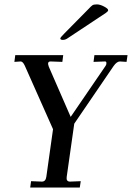

<svg xmlns="http://www.w3.org/2000/svg" viewBox="-20 -846 595 866"><path d="M453.1 -568.8 401.9 -566.9 405.8 -597.2H555.2L550.8 -566.9L521 -568.8Q506.8 -568.8 492.2 -547.9L314.9 -288.1L280.8 -47.9Q277.8 -26.9 295.9 -26.9L344.2 -28.8L339.8 0H116.2L120.1 -28.8L168.9 -26.9Q186 -26.9 189 -48.8L219.2 -263.2L91.8 -549.8Q83 -568.8 73.2 -568.8L44.9 -566.9L48.8 -597.2H265.1L261.2 -566.9L208 -568.8Q190.9 -568.8 200.2 -544.9L298.8 -318.8L456.1 -548.8Q460 -553.7 460 -561.5Q460 -569.3 453.1 -568.8ZM252 -672.9Q252 -676.8 272 -696.8L378.9 -805.2Q391.1 -818.4 397 -822.3Q402.8 -826.2 417 -826.2Q431.2 -826.2 449.7 -816.4Q468.3 -806.6 467.8 -799.8Q467.8 -794.9 458 -788.1L287.1 -674.8Q275.4 -666 263.7 -666Q252 -666 252 -672.9Z"/></svg>

Font: Unna-Italic
Style: Italic
Weight: 400
Italic angle: -8°
Designer: Jorge de Buen U.
Foundry: Omnibus-Type
Version: Version 2.006;PS 002.006;hotconv 1.0.70;makeotf.lib2.5.58329